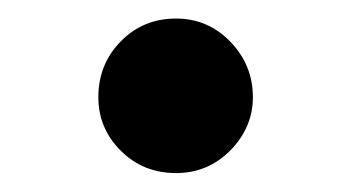

<svg xmlns="http://www.w3.org/2000/svg" viewBox="-20 -469 375 205"><path d="M168 -284.2Q132.8 -284.2 108.9 -308.1Q85 -332 85 -365.2Q85 -400.4 108.9 -424.8Q132.8 -449.2 168 -449.2Q202.1 -449.2 226.1 -424.3Q250 -399.4 250 -365.2Q250 -333 226.1 -308.6Q202.1 -284.2 168 -284.2Z"/></svg>

Font: Bpmf Zihi Serif Bold
Style: Bold
Weight: 700
Foundry: But Ko
Version: Version 1.320